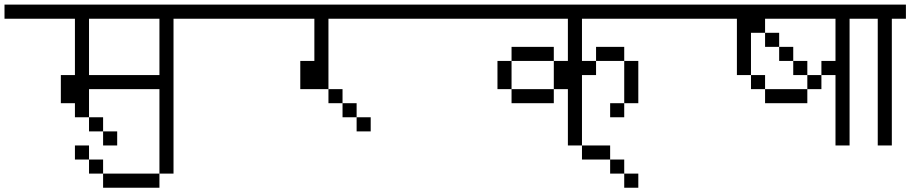

<svg xmlns="http://www.w3.org/2000/svg" viewBox="-20 -708 4040 852"><path d="M500 -62.5V-125H437.5V-62.5ZM1000 -625V-687.5H0V-625H312.5Q312.5 -625 312.5 -375H250Q250 -375 250 -250H312.5V-187.5H375V-125H437.5V-187.5H375Q375 -187.5 375 -312.5H687.5Q687.5 -312.5 687.5 -62.5H750V-625ZM375 -375Q375 -375 375 -625H687.5Q687.5 -625 687.5 -375Z M437.5 62.5V125H687.5V62.5ZM437.5 62.5V0H375V62.5ZM687.5 62.5H750Q750 62.5 750 -62.5H687.5Q687.5 -62.5 687.5 62.5ZM375 0V-62.5H312.5V0Z M1625 -125V-187.5H1562.5V-125ZM2000 -625V-687.5H1000V-625H1375V-437.5H1312.5Q1312.5 -437.5 1312.5 -312.5H1437.5V-250H1500V-187.5H1562.5V-250H1500V-312.5H1437.5V-625Z M3000 -625V-687.5H2000V-625H2500V-437.5H2437.5Q2437.5 -437.5 2437.5 -312.5H2250V-250H2437.5V-312.5H2500Q2500 -312.5 2500 -62.5H2562.5V-375H2625V-437.5H2562.5V-625ZM2750 -250H2687.5V-187.5H2750ZM2750 -250H2812.5V-437.5H2750ZM2250 -312.5Q2250 -312.5 2250 -437.5H2187.5Q2187.5 -437.5 2187.5 -312.5ZM2250 -437.5H2437.5V-500H2250ZM2625 -437.5H2750V-500H2625Z M2812.5 125V62.5H2750V125ZM2750 62.5V0H2687.5V62.5ZM2687.5 0V-62.5H2562.5V0Z M4000 -625V-687.5H3000V-625H3250Q3250 -625 3250 -375H3312.5V-312.5H3375V-250H3562.5V-312.5H3375V-375H3312.5V-562.5H3375V-500H3437.5V-437.5H3500V-375H3562.5V-312.5H3625V-375H3562.5V-437.5H3500V-500H3437.5V-562.5H3375V-625H3687.5V-437.5H3625V-375H3687.5V-62.5H3750V-625Z M4000 -625V-687.5H3750V-625H3875V-62.5H3937.5V-625Z"/></svg>

Font: Unifont
Style: Regular
Weight: 500
Version: Version 15.1.04